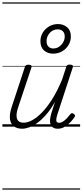

<svg xmlns="http://www.w3.org/2000/svg" viewBox="-20 -1053 686 1596"><path d="M164 17Q123 17 96 -2.5Q69 -22 63 -62.5Q57 -103 78 -166L186 -494Q190 -506 196.5 -510.5Q203 -515 216 -515Q233 -515 239 -509Q245 -503 241 -491L131 -161Q117 -120 117.5 -91Q118 -62 132.5 -47.5Q147 -33 177 -33Q208 -33 246 -53Q284 -73 326 -115Q368 -157 411.5 -225Q455 -293 496 -391L530 -495Q534 -508 540 -512Q546 -516 560 -516Q576 -516 582.5 -510.5Q589 -505 585 -493L458 -105Q450 -80 448 -63.5Q446 -47 452 -39.5Q458 -32 470 -32Q487 -32 504 -43Q521 -54 536.5 -70.5Q552 -87 564 -103Q570 -111 577 -112Q584 -113 592 -107Q602 -100 603.5 -93.5Q605 -87 600 -80Q588 -62 567.5 -39.5Q547 -17 519.5 0Q492 17 460 17Q436 17 421.5 7.5Q407 -2 400.5 -18.5Q394 -35 396 -58Q398 -81 406 -109L437 -206Q402 -144 365 -101.5Q328 -59 292.5 -33Q257 -7 224 5Q191 17 164 17ZM421 -607Q376 -607 346 -633.5Q316 -660 316 -711Q316 -749 335 -781Q354 -813 387.5 -833Q421 -853 462 -853Q507 -853 538 -826.5Q569 -800 569 -749Q569 -711 549.5 -678.5Q530 -646 496.5 -626.5Q463 -607 421 -607ZM422 -650Q450 -650 471 -664.5Q492 -679 505 -701.5Q518 -724 518 -749Q518 -779 501.5 -794Q485 -809 461 -809Q433 -809 412 -795Q391 -781 379 -758.5Q367 -736 367 -711Q367 -681 383 -665.5Q399 -650 422 -650ZM0 513H646V523H0ZM0 -20H646V0H0ZM0 -505H646V-500H0ZM0 -1033H646V-1023H0Z"/></svg>

Font: Playwrite IN Guides
Style: Regular
Weight: 400
Designer: Veronika Burian, José Scaglione
Foundry: TypeTogether
Version: Version 1.003